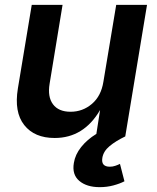

<svg xmlns="http://www.w3.org/2000/svg" viewBox="-20 -566 652 797"><path d="M207 6.8Q123 6.8 80.6 -46.9Q38.1 -100.6 54.2 -198.7L111.8 -545.9H239.7L186 -218.8Q176.8 -164.1 200 -133.1Q223.1 -102.1 272.9 -102.1Q323.2 -102.1 361.6 -134.8Q399.9 -167.5 409.2 -226.6L462.4 -545.9H590.3L500 0H378.4L395.5 -109.4Q327.6 6.8 207 6.8ZM394 210.9Q339.8 210.9 309.1 184.8Q278.3 158.7 286.6 110.4Q292 75.7 316.9 44.4Q341.8 13.2 379.4 -9.8L500.5 0Q460 19.5 434.6 40.8Q409.2 62 404.8 89.4Q398.9 126 436 126Q447.8 126 458.5 122.3Q469.2 118.7 478 114.3L496.6 186.5Q478 196.3 450.9 203.6Q423.8 210.9 394 210.9Z"/></svg>

Font: Inter Semi Bold
Style: Italic
Weight: 600
Italic angle: -9.39999°
Designer: Rasmus Andersson
Foundry: rsms
Version: Version 4.000;git-3c8e0fc